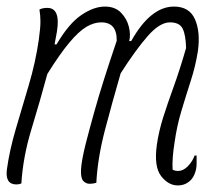

<svg xmlns="http://www.w3.org/2000/svg" viewBox="-30 -556 650 584"><path d="M90 -527Q99 -532 114 -532Q155 -532 143 -459Q140 -441 136 -421H142Q179 -484 217 -510Q255 -536 289 -536Q320 -536 338 -517.5Q356 -499 362 -474.5Q368 -450 363 -431H369Q428 -536 499 -536Q546 -536 563 -497.5Q580 -459 572 -401Q565 -356 550.5 -311Q536 -266 522 -219.5Q508 -173 501 -123Q497 -98 495.5 -77.5Q494 -57 495 -40Q502 -36 512 -36Q527 -36 541 -50Q555 -64 562 -83H568V-59Q568 -43 563 -29.5Q558 -16 550 -8Q534 8 511 8Q482 8 460 -20.5Q438 -49 447 -115Q453 -157 466.5 -199.5Q480 -242 498.5 -293Q517 -344 536 -410Q535 -450 525.5 -469Q516 -488 487 -488Q456 -488 419.5 -446.5Q383 -405 337 -333Q312 -247 289.5 -161.5Q267 -76 263 0Q253 3 243 3Q231 3 223 -6Q215 -15 216.5 -41.5Q218 -68 231 -120Q244 -170 257 -216.5Q270 -263 286.5 -315Q303 -367 325 -432Q326 -488 278 -488Q256 -488 233 -474.5Q210 -461 181 -426.5Q152 -392 114 -331Q91 -246 65.5 -162.5Q40 -79 35 2Q28 5 20 5Q-15 5 -9 -41Q-1 -99 18 -163.5Q37 -228 57.5 -297Q78 -366 88 -435Q93 -471 93 -490Q93 -509 90 -527Z"/></svg>

Font: Recursive Mn Csl St Lt
Style: Italic
Weight: 300
Italic angle: -15°
Monospace: yes
Version: Version 1.079;hotconv 1.0.112;makeotfexe 2.5.65598; ttfautoh